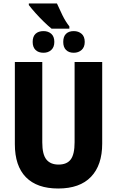

<svg xmlns="http://www.w3.org/2000/svg" viewBox="-20 -1069 669 1099"><path d="M306 -1049Q320 -1017 337.5 -981.5Q355 -946 377 -918V-905H275Q254 -922 230 -945.5Q206 -969 183.5 -994Q161 -1019 145 -1040V-1049ZM229 -891Q256 -891 273.5 -875.5Q291 -860 291 -829Q291 -799 273.5 -783Q256 -767 229 -767Q200 -767 183.5 -783Q167 -799 167 -829Q167 -860 183.5 -875.5Q200 -891 229 -891ZM402 -891Q429 -891 447 -875.5Q465 -860 465 -829Q465 -799 447 -783Q429 -767 402 -767Q374 -767 358 -783Q342 -799 342 -829Q342 -860 358 -875.5Q374 -891 402 -891ZM565 -247Q565 -124 501 -57Q437 10 313 10Q192 10 128.5 -54.5Q65 -119 65 -244V-714H222V-254Q222 -185 245.5 -156Q269 -127 315 -127Q363 -127 385 -156.5Q407 -186 407 -255V-714H565Z"/></svg>

Font: Noto Sans Condensed ExtraBold
Style: Regular
Weight: 800
Width: 3
Designer: Monotype Design Team
Foundry: Monotype Imaging Inc.
Version: Version 2.013; ttfautohint (v1.8.4.7-5d5b)